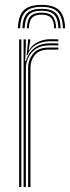

<svg xmlns="http://www.w3.org/2000/svg" viewBox="-20 -760 284 780"><path d="M88 -535.8 93.8 -590.8V-600H103.2V-595.5L96 -555H97.8Q109.5 -577.5 133.8 -589.1Q158 -600.8 185 -600.8Q197.8 -600.8 217 -600.2V-592Q199.8 -592.5 185.5 -592.5Q153 -592.5 128.2 -579Q103.5 -565.5 91 -535.8ZM75.8 0V-600H85V-577.8L82.2 -512.2H85.2Q95 -545.5 119.8 -564.8Q144.5 -584 182.2 -584Q191.2 -584 200.6 -583.9Q210 -583.8 217 -583.5V-575.2Q209.8 -575.5 200.1 -575.6Q190.5 -575.8 181.2 -575.8Q147.5 -575.8 126.4 -561.6Q105.2 -547.5 95.2 -526.4Q85.2 -505.2 85.2 -484.5V0ZM57.8 0V-600H66.8V0ZM94.2 0V-485.2Q94.2 -516.2 114.5 -541.5Q134.8 -566.8 178.5 -566.8H217V-558.5H178.5Q139.2 -558.5 121.5 -536.5Q103.8 -514.5 103.8 -485.5V0ZM148.8 -740.2Q98.8 -740.2 76.5 -718.1Q54.2 -696 52.8 -645.2H62Q63.2 -692 83.5 -712.1Q103.8 -732.2 148.8 -732.2Q193.8 -732.2 214 -712.1Q234.2 -692 235.5 -645.2H244.5Q243 -696 220.8 -718.1Q198.5 -740.2 148.8 -740.2ZM148.8 -724.2Q108.2 -724.2 90.2 -706Q72.2 -687.8 71 -645.2H80.2Q81 -683.2 97 -699.9Q113 -716.5 148.8 -716.5Q184.5 -716.5 200.4 -699.9Q216.2 -683.2 217.2 -645.2H226.5Q225.2 -687.8 207.1 -706Q189 -724.2 148.8 -724.2ZM148.8 -708.5Q117.5 -708.5 103.8 -693.9Q90 -679.2 89.2 -645.2H97.5Q98 -675 110.1 -687.8Q122.2 -700.5 148.8 -700.5Q175.2 -700.5 187.4 -687.8Q199.5 -675 200 -645.2H208.2Q207.2 -679.2 193.5 -693.9Q179.8 -708.5 148.8 -708.5Z"/></svg>

Font: Big Shoulders Inline Display Light
Style: Regular
Weight: 300
Designer: Patric King
Foundry: XO Type Co
Version: Version 1.000